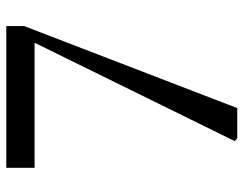

<svg xmlns="http://www.w3.org/2000/svg" viewBox="-102 -673 775 611"><g transform="rotate(-90 285.5 -367.5)"><path d="M151 0H247L508 -678V-735H57V-645H455L142 -8Z"/></g></svg>

Font: Noto Serif CJK KR SemiBold
Style: Regular
Weight: 600
Designer: Ryoko NISHIZUKA 西塚涼子 (kana & ideographs); Frank Grießhammer (Latin, Greek & Cyrillic); Wenlong ZHANG 张文龙 (bopomofo); San
Foundry: Adobe
Version: Version 2.001;hotconv 1.1.0;makeotfexe 2.6.0